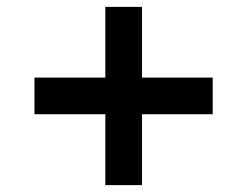

<svg xmlns="http://www.w3.org/2000/svg" viewBox="-20 -544 717 557"><path d="M285.6 -7V-212.6H80V-318.9H285.6V-524H391.9V-318.9H597V-212.6H391.9V-7Z"/></svg>

Font: Ancizar Sans Thin
Style: Regular
Weight: 100
Designer: Cesar Puertas, Viviana Monsalve, Julian Moncada, Julian Prieto, Jose Castro, Mariel Hernandez, Felipe Aragon, Sara Alarc
Version: Version 8.100